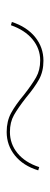

<svg xmlns="http://www.w3.org/2000/svg" viewBox="198 -524 153 590"><g transform="rotate(90 275.0 -228.5)"><path d="M271 -225Q239 -250 217 -262.5Q195 -275 165 -275Q129 -275 100.5 -251.5Q72 -228 57 -185L47 -188Q62 -234 93.5 -259.5Q125 -285 166 -285Q199 -285 223.5 -271.5Q248 -258 279 -232Q311 -207 333 -194.5Q355 -182 385 -182Q422 -182 450.5 -205.5Q479 -229 493 -272L503 -269Q489 -223 457.5 -197.5Q426 -172 385 -172Q352 -172 327 -185.5Q302 -199 271 -225Z"/></g></svg>

Font: Ysabeau Infant Hairline
Style: Italic
Weight: 100
Italic angle: -12°
Designer: Christian Thalmann (Catharsis Fonts)
Version: Version 0.003